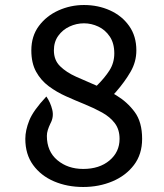

<svg xmlns="http://www.w3.org/2000/svg" viewBox="-20 -732 654 766"><path d="M312 14Q248 14 195.5 -8.5Q143 -31 112 -73.8Q81 -116.5 81 -178Q81 -212 96.8 -251.5Q112.5 -291 165 -347Q181.5 -323 188.5 -294.2Q195.5 -265.5 181 -239Q174.5 -225.5 170.8 -213.5Q167 -201.5 167 -190Q167 -128 208.8 -93Q250.5 -58 312 -58Q376.5 -58 416.8 -91.8Q457 -125.5 457 -178Q457 -215.5 438 -240.5Q419 -265.5 387.5 -283Q356 -300.5 318.5 -315.8Q281 -331 243.5 -347.8Q206 -364.5 174.5 -388Q143 -411.5 124 -446Q105 -480.5 105 -531Q105 -588 135.2 -628.5Q165.5 -669 213.5 -690.5Q261.5 -712 315 -712Q371.5 -712 419 -690.5Q466.5 -669 495.2 -628.5Q524 -588 524 -531Q524 -485.5 501 -445.8Q478 -406 444 -367L435 -357L445 -351Q488 -325 517.5 -285Q547 -245 547 -178Q547 -116.5 514.5 -73.8Q482 -31 428.5 -8.5Q375 14 312 14ZM366 -390Q397.5 -421 416.8 -451.2Q436 -481.5 436 -519Q436 -559.5 418 -586.2Q400 -613 372.2 -626Q344.5 -639 315 -639Q285 -639 257.5 -626.2Q230 -613.5 212.5 -589.2Q195 -565 195 -531Q195 -492 219.8 -467.8Q244.5 -443.5 283.5 -426Q322.5 -408.5 366 -390Z"/></svg>

Font: Expletus Sans
Style: Regular
Weight: 400
Designer: Jasper de Waard
Foundry: Designtown
Version: Version 7.500